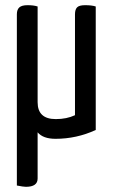

<svg xmlns="http://www.w3.org/2000/svg" viewBox="-20 -525 435 740"><path d="M45 0ZM194 10Q146 10 125 -15V163Q125 195 80 195Q70 195 45 190V-470Q45 -488 54.5 -496.5Q64 -505 86 -505Q110 -505 125 -500V-131Q125 -66 195 -66Q237 -66 269 -81V-470Q269 -488 277 -496.5Q285 -505 308 -505Q334 -505 349 -500V-24Q275 10 194 10Z"/></svg>

Font: Yanone Kaffeesatz
Style: Regular
Weight: 400
Designer: Yanone (Cyrillic: Daniel Pouzeot & Huerta Tipografica)
Foundry: Yanone
Version: Version 1.100;PS 001.100;hotconv 1.0.70;makeotf.lib2.5.58329